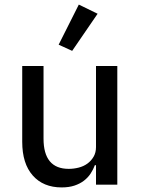

<svg xmlns="http://www.w3.org/2000/svg" viewBox="-20 -806 614 838"><path d="M399 -85H394Q387 -66 375.5 -48.5Q364 -31 346.5 -17.5Q329 -4 305 4Q281 12 249 12Q169 12 123 -40Q77 -92 77 -187V-518H170V-201Q170 -69 280 -69Q302 -69 323.5 -74.5Q345 -80 361.5 -92Q378 -104 388.5 -122Q399 -140 399 -164V-518H492V0H399ZM295 -584 236 -611 324 -786 406 -746Z"/></svg>

Font: IBM Plex Sans Devanagari Text
Style: Regular
Weight: 450
Designer: Mike Abbink, Paul van der Laan, Pieter van Rosmalen, Erin McLaughlin
Foundry: Bold Monday
Version: Version 1.1